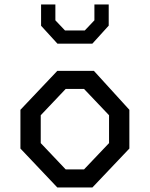

<svg xmlns="http://www.w3.org/2000/svg" viewBox="-20 -826 660 846"><path d="M70 -171.5V-342.2L232.5 -513.7H393.8L550 -342.2V-171.5L387.2 0H232.5ZM350.2 -79.5 460.5 -195.5V-318.2L350.2 -434.2H269.5L159.5 -318.2V-195.5L269.5 -79.5ZM161 -712.5V-806.2H224V-736.5L266.5 -691.7H353.5L396 -736.5V-806.2H459V-713L386.8 -633.5H233.2Z"/></svg>

Font: Monaspace Krypton Var
Style: Regular
Weight: 400
Designer: Riley Cran and the Lettermatic Team
Version: Version 1.101 (Monaspace Krypton Var)